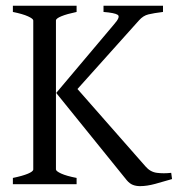

<svg xmlns="http://www.w3.org/2000/svg" viewBox="-20 -635 617 662"><path d="M573.2 -17.6Q543.9 -8.8 515.1 -1Q486.3 6.8 462.9 6.8Q449.2 6.8 438 2.4Q426.8 -2 417 -13.7L173.8 -314.5L373 -550.8Q396.5 -577.1 385.7 -584Q375 -590.8 336.9 -593.8V-615.2H542V-593.8Q509.8 -589.8 491.7 -585.4Q473.6 -581.1 459 -564.5L247.1 -328.1L481.4 -61.5Q498 -42 521 -39.1Q543.9 -36.1 570.3 -39.1ZM24.4 0V-21.5Q57.6 -28.3 76.2 -36.1Q94.7 -43.9 94.7 -50.8V-564.5Q94.7 -570.3 76.7 -578.6Q58.6 -586.9 24.4 -593.8V-615.2H244.1V-593.8Q210.9 -586.9 191.9 -579.1Q172.9 -571.3 172.9 -564.5V-50.8Q172.9 -44.9 190.9 -36.6Q209 -28.3 244.1 -21.5V0Z"/></svg>

Font: Podda
Style: Regular
Weight: 400
Designer: Md. Tanbin Islam Siyam
Foundry: Tanbin Islam Siyam
Version: Version 0.258